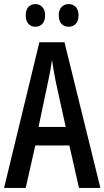

<svg xmlns="http://www.w3.org/2000/svg" viewBox="-20 -921 512 941"><path d="M367 0 320 -208H153L106 0H0L173 -714H296L472 0ZM253 -522Q247 -553 242.5 -578.5Q238 -604 235 -628Q232 -605 227 -577Q222 -549 216 -523L169 -299H302ZM106 -846Q106 -873 119.5 -887Q133 -901 153 -901Q174 -901 187.5 -886.5Q201 -872 201 -846Q201 -818 187.5 -804Q174 -790 153 -790Q133 -790 119.5 -804Q106 -818 106 -846ZM268 -846Q268 -873 282 -887Q296 -901 317 -901Q338 -901 351.5 -886.5Q365 -872 365 -846Q365 -818 351.5 -804Q338 -790 317 -790Q295 -790 281.5 -804Q268 -818 268 -846Z"/></svg>

Font: Noto Sans Sinhala ExtraCondensed Medium
Style: Regular
Weight: 500
Width: 2
Designer: Jelle Bosma - Monotype Design Team
Foundry: Monotype Imaging Inc.
Version: Version 2.006; ttfautohint (v1.8.4.7-5d5b)